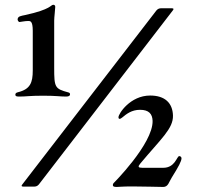

<svg xmlns="http://www.w3.org/2000/svg" viewBox="-20 -761 803 783"><path d="M680.4 -727.3H636.4C628.2 -726.9 623.2 -724.4 617.9 -718.4L71 -8.9C66.1 -2.5 67.1 -0.4 75.3 0H120C128.2 -0.4 133.2 -2.8 138.5 -8.9L684.7 -718.4C689.6 -724.8 688.6 -726.9 680.4 -727.3ZM42.6 -375C42.6 -367.2 51.1 -367.2 59.7 -367.2C85.9 -367.2 100.9 -370.7 156.2 -370.7C209.5 -370.7 224.4 -367.2 248.6 -367.2C259.2 -367.2 265.6 -369.3 265.6 -377.1C265.6 -381.4 262.1 -383.2 258.5 -384.2C203.5 -399.1 201 -404.5 201 -485.1V-676.8C201 -691.1 205.3 -723 205.3 -733C205.3 -738.6 202.1 -741.5 197.4 -741.5C186.1 -741.5 190.3 -723 82.4 -699.6C66.1 -696 51.8 -695.3 51.8 -681.1C51.8 -679 55 -671.2 59.7 -671.2C63.6 -671.2 80.3 -675.4 95.2 -675.4C103 -675.4 113.6 -676.1 113.6 -635.7V-473.7C113.6 -424 103.3 -397 53.3 -384.9C45.8 -383.2 42.6 -380 42.6 -375ZM440.3 -5.7C440.3 -0.7 444.6 1.4 456 1.4C467.3 1.4 475.9 -0.7 519.2 -0.7C557.5 -0.7 638.5 1.4 645.6 1.4C666.2 1.4 669 -19.2 680.4 -36.9C708.8 -82.4 720.2 -103.7 720.2 -115.8C720.2 -117.2 718.8 -124.3 710.9 -124.3C701 -124.3 694.6 -76.7 645.6 -76.7H560.4C543.3 -76.7 541.2 -81 552.2 -94.1C636 -194.6 686.8 -236.2 685.4 -289.8C683.9 -340.9 652.7 -371.4 592.3 -371.4C511.4 -371.4 463.1 -297.6 463.1 -282.7C463.1 -276.6 466.6 -276.3 468.8 -276.3C470.2 -276.3 474.4 -278.4 478.7 -282C495.7 -296.2 517 -313.2 551.1 -313.2C587.4 -313.2 601.2 -296.2 602.3 -268.5C605.1 -174 435.4 -6.4 447.4 -18.5C440.3 -12.1 440.3 -9.2 440.3 -5.7Z"/></svg>

Font: Margiela Serif
Style: Bold
Weight: 700
Designer: Andreas Faust, Stefan Endress
Version: Version 1.002;FEAKit 1.0